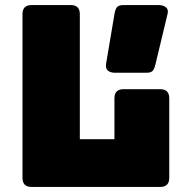

<svg xmlns="http://www.w3.org/2000/svg" viewBox="-20 -740 735 760"><path d="M614 0H105Q69 0 69 -36V-684Q69 -720 105 -720H260Q296 -720 296 -684V-189H433V-351Q433 -387 469 -387H614Q650 -387 650 -351V-36Q650 0 614 0ZM560 -452H436Q417 -452 407 -460.5Q397 -469 400 -488L433 -684Q436 -703 443 -711.5Q450 -720 469 -720H607Q626 -720 637 -711Q648 -702 643 -684L596 -488Q592 -470 585.5 -461Q579 -452 560 -452Z"/></svg>

Font: Bungee Spice
Style: Regular
Weight: 400
Designer: David Jonathan Ross
Foundry: David Jonathan Ross
Version: Version 2.000